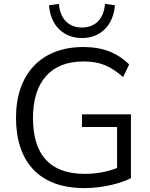

<svg xmlns="http://www.w3.org/2000/svg" viewBox="-20 -955 771 984"><path d="M412 9C499 9 593 -12 651 -42V-369H400V-304H580V-94C528 -74 474 -64 414 -64C233 -64 149 -165 149 -351C149 -535 240 -640 407 -640C494 -640 545 -617 611 -560L642 -625C582 -683 510 -714 407 -714C190 -714 62 -575 62 -352C62 -127 180 9 412 9ZM400 -760C494 -760 561 -824 569 -928L518 -935C512 -858 468 -814 400 -814C332 -814 288 -858 282 -935L231 -928C239 -824 306 -760 400 -760Z"/></svg>

Font: Poppy and Pepper
Style: Regular
Weight: 400
Designer: Thy Ha
Foundry: Thy Ha
Version: Version 0.001;Glyphs 3.2 (3227)